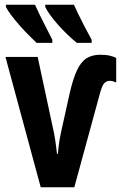

<svg xmlns="http://www.w3.org/2000/svg" viewBox="-20 -786 509 806"><path d="M400.9 -556.2Q425.3 -556.2 441.4 -552.2Q457.5 -548.3 467.8 -543V-439.9Q460.4 -442.9 453.9 -444.8Q447.3 -446.8 440.9 -446.8Q429.7 -446.3 421.9 -440.4Q414.1 -434.6 408.2 -420.4Q402.3 -406.2 396 -380.9L292 0H150.9L2.9 -546.9H138.2L200.2 -257.8Q207 -229.5 211.4 -200.7Q215.8 -171.9 219.2 -140.1H223.1Q224.6 -165.5 229.5 -195.3Q234.4 -225.1 242.2 -257.8L272 -392.1Q286.6 -456.5 303.7 -492.2Q320.8 -527.8 344.2 -542Q367.7 -556.2 400.9 -556.2ZM290.5 -766.1Q296.9 -751.5 307.9 -728.5Q318.8 -705.6 333.5 -677.5Q348.1 -649.4 364.7 -619.1V-606H302.7Q283.2 -621.6 262.7 -641.4Q242.2 -661.1 223.6 -682.1Q205.1 -703.1 190.9 -722.7Q176.8 -742.2 169.9 -756.8V-766.1ZM127 -766.1Q134.8 -748 145.8 -725.6Q156.7 -703.1 170.4 -676.5Q184.1 -649.9 199.7 -619.1V-606H133.8Q118.7 -620.1 99.1 -639.9Q79.6 -659.7 60.5 -681.4Q41.5 -703.1 26.6 -722.9Q11.7 -742.7 4.9 -756.8V-766.1Z"/></svg>

Font: Open Sans Condensed
Style: Regular
Weight: 400
Width: 3
Designer: Monotype Design Team
Foundry: Monotype Imaging Inc.
Version: Version 3.000